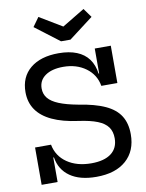

<svg xmlns="http://www.w3.org/2000/svg" viewBox="-106 -1071 877 1155"><g transform="rotate(-10 333.0 -494.0)"><path d="M388 10Q287.5 10 227.8 -31.8Q168 -73.5 156 -149.5H134L152 -228Q165.5 -157 224.8 -116.2Q284 -75.5 372.5 -75.5Q451.5 -75.5 493.8 -107.8Q536 -140 536 -200Q536 -241 516.5 -268.2Q497 -295.5 454 -312.8Q411 -330 339 -340Q243.5 -353 180.8 -382.5Q118 -412 86.8 -457.8Q55.5 -503.5 55.5 -565.5Q55.5 -658 118.5 -710Q181.5 -762 291.5 -762Q356 -762 402 -743.5Q448 -725 474.5 -688.8Q501 -652.5 508 -599.5H530L511.5 -524Q499.5 -593.5 442.8 -635Q386 -676.5 305 -676.5Q235.5 -676.5 195.2 -648.2Q155 -620 155 -570.5Q155 -536 175.5 -511Q196 -486 240 -468Q284 -450 354 -437Q455 -421.5 516.8 -393Q578.5 -364.5 607 -319Q635.5 -273.5 635.5 -207Q635.5 -105 570.2 -47.5Q505 10 388 10ZM54.5 0V-228H152V0ZM511.5 -524V-752H609.5V-524ZM377 -830 525.5 -943 486 -998 348.5 -915 210.5 -998 171 -943 319.5 -830Z"/></g></svg>

Font: Hepta Slab ExtraLight Medium
Style: Regular
Weight: 500
Version: Version 1.100